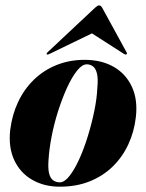

<svg xmlns="http://www.w3.org/2000/svg" viewBox="-20 -677 537 706"><path d="M295 -457Q356.5 -456 400.2 -430Q444 -404 465.5 -356.8Q487 -309.5 479.5 -246Q473.5 -193 452 -146.5Q430.5 -100 394.8 -65Q359 -30 310 -10.2Q261 9.5 200 9.5Q142.5 9.5 98.5 -15.8Q54.5 -41 32.5 -88Q10.5 -135 17.5 -199Q24.5 -255.5 46.8 -302.5Q69 -349.5 105.2 -384.5Q141.5 -419.5 189.5 -438.5Q237.5 -457.5 295 -457ZM200 -6.5Q217 -6.5 235.5 -30Q254 -53.5 271.5 -92Q289 -130.5 303.2 -177Q317.5 -223.5 327 -270Q336.5 -316.5 338 -355.5Q341 -387 336.8 -405.5Q332.5 -424 323 -432Q313.5 -440 300 -440.5Q282.5 -441 263.8 -417.8Q245 -394.5 227.2 -356Q209.5 -317.5 194.5 -271Q179.5 -224.5 170.2 -177.2Q161 -130 158.5 -90Q156 -57.5 160.5 -39.5Q165 -21.5 175.5 -14Q186 -6.5 200 -6.5ZM362 -575.5H285L437 -478Q439.5 -477 441.5 -476.5Q443.5 -476 444.5 -477Q446.5 -478 446.8 -480.2Q447 -482.5 445.5 -484.5L355.5 -649Q353 -653 350.8 -655Q348.5 -657 344.5 -657Q340.5 -657 337.5 -655Q334.5 -653 330 -649L154.5 -484.5Q152.5 -482.5 151.8 -480.2Q151 -478 152 -477Q153 -476 155.5 -476.5Q158 -477 160.5 -478Z"/></svg>

Font: Fraunces 120pt
Style: Bold Italic
Weight: 700
Italic angle: -16°
Version: Version 1.000;[b76b70a41]